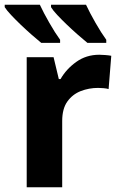

<svg xmlns="http://www.w3.org/2000/svg" viewBox="-34 -786 508 806"><path d="M382.8 -556.2Q394 -556.2 408.9 -554.9Q423.8 -553.7 433.1 -551.8L421.9 -412.1Q414.6 -414.6 401.1 -415.8Q387.7 -417 377.9 -417Q339.4 -417 304.9 -403.6Q270.5 -390.1 248.8 -359.9Q227.1 -329.6 227.1 -277.8V0H78.1V-545.9H190.9L212.9 -454.1H220.2Q244.1 -496.1 286.1 -526.1Q328.1 -556.2 382.8 -556.2ZM327.1 -766.1Q342.8 -732.4 366.9 -690.2Q391.1 -647.9 412.1 -619.1V-606H333Q316.4 -619.6 293.5 -639.6Q270.5 -659.7 247.6 -681.6Q224.6 -703.6 206.3 -723.1Q188 -742.7 180.2 -755.9V-766.1ZM133.3 -766.1Q148.9 -732.4 173.1 -690.2Q197.3 -647.9 218.3 -619.1V-606H139.2Q122.6 -619.6 99.6 -639.6Q76.7 -659.7 53.7 -681.6Q30.8 -703.6 12.5 -723.1Q-5.9 -742.7 -14.2 -755.9V-766.1Z"/></svg>

Font: Open Sans
Style: Bold
Weight: 700
Designer: Monotype Design Team
Foundry: Monotype Imaging Inc.
Version: Version 3.000; ttfautohint (v1.8.4)